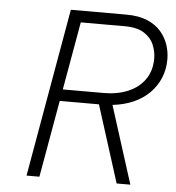

<svg xmlns="http://www.w3.org/2000/svg" viewBox="-51 -748 730 795"><g transform="rotate(5 314.0 -350.0)"><path d="M88.5 0 211.5 -700H442Q494 -700 529.5 -685Q565 -670 586.5 -645Q608 -620 617.8 -590.2Q627.5 -560.5 627.5 -530.5Q627.5 -488.5 612.8 -453Q598 -417.5 570.8 -390Q543.5 -362.5 504.8 -345.2Q466 -328 417.5 -322.5L520 0H463L361.5 -320H198.5L142 0ZM207 -368.5H376.5Q434 -368.5 478.2 -387.2Q522.5 -406 547.8 -442Q573 -478 573 -529.5Q573 -557.5 561.2 -585.8Q549.5 -614 520.5 -632.8Q491.5 -651.5 440 -651.5H257Z"/></g></svg>

Font: Overpass ExtraLight
Style: Italic
Weight: 250
Italic angle: -10°
Designer: Delve Withrington, Dave Bailey, Thomas Jockin
Foundry: Delve Fonts LLC
Version: Version 4.000